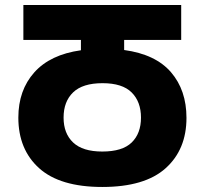

<svg xmlns="http://www.w3.org/2000/svg" viewBox="-20 -734 816 764"><path d="M387 10Q219 10 136 -64.5Q53 -139 53 -266Q53 -375 116.5 -446Q180 -517 302 -534V-575H73V-714H701V-575H474V-535Q599 -518 660.5 -446.5Q722 -375 722 -265Q722 -139 639 -64.5Q556 10 387 10ZM387 -131Q467 -131 504 -167Q541 -203 541 -266Q541 -329 504 -366Q467 -403 388 -403Q309 -403 271 -366.5Q233 -330 233 -266Q233 -203 271 -167Q309 -131 387 -131Z"/></svg>

Font: Noto Sans Georgian ExtraBold
Style: Regular
Weight: 800
Designer: Monotype Design Team, Akaki Razmadze
Foundry: Google LLC
Version: Version 2.005; ttfautohint (v1.8.4.7-5d5b)